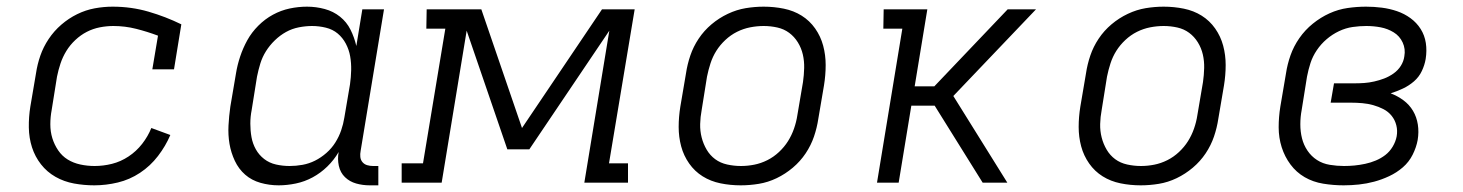

<svg xmlns="http://www.w3.org/2000/svg" viewBox="-20 -548 4390 576"><path d="M263 8Q232 8 202 2.5Q172 -3 146.5 -17.5Q121 -32 103 -55Q85 -78 76 -106Q67 -134 66.5 -165.5Q66 -197 71 -228L88 -328Q92 -355 101 -381Q110 -407 126 -431Q142 -455 164 -474Q186 -493 211.5 -505.5Q237 -518 264 -523Q291 -528 318 -528Q374 -528 425.5 -513Q477 -498 524 -475L502 -340H437L454 -441Q422 -453 388.5 -461.5Q355 -470 320 -470Q300 -470 279.5 -466Q259 -462 240.5 -452.5Q222 -443 206 -428Q190 -413 179 -395Q168 -377 161.5 -357.5Q155 -338 151 -318L135 -218Q131 -197 131 -175Q131 -153 137 -133.5Q143 -114 154.5 -97Q166 -80 183 -69.5Q200 -59 221 -54.5Q242 -50 264 -50Q290 -50 316 -56.5Q342 -63 365.5 -78.5Q389 -94 406.5 -116.5Q424 -139 434 -164L491 -143Q477 -110 454 -80Q431 -50 400 -29.5Q369 -9 333.5 -0.5Q298 8 263 8Z M816 8Q788 8 761.5 0.5Q735 -7 715.5 -24Q696 -41 684.5 -65.5Q673 -90 668.5 -116.5Q664 -143 665.5 -171.5Q667 -200 671 -228L688 -328Q692 -353 700.5 -378.5Q709 -404 722 -427.5Q735 -451 755 -471Q775 -491 799 -504Q823 -517 849 -522.5Q875 -528 901 -528Q928 -528 954 -521Q980 -514 1000 -498Q1020 -482 1031.5 -459Q1043 -436 1049 -410L1067 -520H1132L1062 -96Q1060 -86 1061 -77Q1062 -68 1067.5 -61.5Q1073 -55 1081.5 -52.5Q1090 -50 1099 -50H1115V8H1089Q1068 8 1048.5 2.5Q1029 -3 1015 -16.5Q1001 -30 996.5 -50.5Q992 -71 996 -92Q982 -68 962 -48.5Q942 -29 918 -16Q894 -3 867.5 2.5Q841 8 816 8ZM849 -50Q868 -50 887.5 -53.5Q907 -57 925 -66Q943 -75 959 -89Q975 -103 986 -120.5Q997 -138 1003.5 -157Q1010 -176 1013 -195L1030 -295Q1033 -316 1033.5 -337.5Q1034 -359 1030.5 -379Q1027 -399 1017.5 -417Q1008 -435 993 -447.5Q978 -460 957.5 -465Q937 -470 916 -470Q897 -470 876.5 -466Q856 -462 838 -452Q820 -442 804.5 -427Q789 -412 778 -394.5Q767 -377 761 -357.5Q755 -338 751 -318L735 -218Q731 -198 731 -177Q731 -156 734.5 -136.5Q738 -117 747.5 -100Q757 -83 772.5 -71Q788 -59 808 -54.5Q828 -50 849 -50Z M1185 0V-58H1249L1316 -462H1259L1260 -520H1424L1546 -164L1786 -520H1884L1807 -58H1864V0H1733L1808 -456L1568 -100H1502L1380 -456L1305 0Z M2202 8Q2171 8 2141.5 2Q2112 -4 2088 -19Q2064 -34 2047.5 -57.5Q2031 -81 2023.5 -109Q2016 -137 2016 -167Q2016 -197 2021 -228L2038 -328Q2042 -355 2051 -381.5Q2060 -408 2076 -432Q2092 -456 2114.5 -475Q2137 -494 2163.5 -506.5Q2190 -519 2217 -523.5Q2244 -528 2271 -528Q2302 -528 2331.5 -522Q2361 -516 2385 -501Q2409 -486 2425.5 -462.5Q2442 -439 2449.5 -411Q2457 -383 2457 -353Q2457 -323 2452 -292L2435 -192Q2431 -165 2422 -138.5Q2413 -112 2397 -88Q2381 -64 2358.5 -45Q2336 -26 2310 -13.5Q2284 -1 2256.5 3.5Q2229 8 2202 8ZM2203 -50Q2223 -50 2243 -54Q2263 -58 2282 -67.5Q2301 -77 2317 -92Q2333 -107 2344 -124.5Q2355 -142 2362 -162Q2369 -182 2372 -202L2389 -302Q2392 -323 2392.5 -344Q2393 -365 2388.5 -384.5Q2384 -404 2373.5 -421Q2363 -438 2347.5 -449.5Q2332 -461 2312 -465.5Q2292 -470 2271 -470Q2251 -470 2230.5 -466Q2210 -462 2191 -452.5Q2172 -443 2156 -428Q2140 -413 2129 -395.5Q2118 -378 2111.5 -358Q2105 -338 2101 -318L2085 -218Q2081 -197 2080.5 -176Q2080 -155 2085 -135.5Q2090 -116 2100 -99Q2110 -82 2125.5 -70.5Q2141 -59 2161.5 -54.5Q2182 -50 2203 -50Z M2611 0 2687 -462H2630L2631 -520H2762L2724 -289H2783L3003 -520H3088L2840 -260L3002 0H2928L2784 -231H2714L2676 0Z M3402 8Q3371 8 3341.5 2Q3312 -4 3288 -19Q3264 -34 3247.5 -57.5Q3231 -81 3223.5 -109Q3216 -137 3216 -167Q3216 -197 3221 -228L3238 -328Q3242 -355 3251 -381.5Q3260 -408 3276 -432Q3292 -456 3314.5 -475Q3337 -494 3363.5 -506.5Q3390 -519 3417 -523.5Q3444 -528 3471 -528Q3502 -528 3531.5 -522Q3561 -516 3585 -501Q3609 -486 3625.5 -462.5Q3642 -439 3649.5 -411Q3657 -383 3657 -353Q3657 -323 3652 -292L3635 -192Q3631 -165 3622 -138.5Q3613 -112 3597 -88Q3581 -64 3558.5 -45Q3536 -26 3510 -13.5Q3484 -1 3456.5 3.5Q3429 8 3402 8ZM3403 -50Q3423 -50 3443 -54Q3463 -58 3482 -67.5Q3501 -77 3517 -92Q3533 -107 3544 -124.5Q3555 -142 3562 -162Q3569 -182 3572 -202L3589 -302Q3592 -323 3592.5 -344Q3593 -365 3588.5 -384.5Q3584 -404 3573.5 -421Q3563 -438 3547.5 -449.5Q3532 -461 3512 -465.5Q3492 -470 3471 -470Q3451 -470 3430.5 -466Q3410 -462 3391 -452.5Q3372 -443 3356 -428Q3340 -413 3329 -395.5Q3318 -378 3311.5 -358Q3305 -338 3301 -318L3285 -218Q3281 -197 3280.5 -176Q3280 -155 3285 -135.5Q3290 -116 3300 -99Q3310 -82 3325.5 -70.5Q3341 -59 3361.5 -54.5Q3382 -50 3403 -50Z M4011 8Q3980 8 3949.5 3Q3919 -2 3894 -16.5Q3869 -31 3851.5 -54.5Q3834 -78 3825 -106.5Q3816 -135 3816 -166Q3816 -197 3821 -228L3838 -328Q3842 -355 3851.5 -382Q3861 -409 3878 -433.5Q3895 -458 3918.5 -477Q3942 -496 3968.5 -508Q3995 -520 4023 -524Q4051 -528 4078 -528Q4102 -528 4125.5 -525Q4149 -522 4171 -514.5Q4193 -507 4211.5 -493.5Q4230 -480 4242 -461Q4254 -442 4257.5 -419Q4261 -396 4257 -371Q4254 -353 4245.5 -335Q4237 -317 4222 -304Q4207 -291 4189 -282.5Q4171 -274 4152 -268Q4173 -260 4190.5 -247Q4208 -234 4219 -215.5Q4230 -197 4233.5 -174.5Q4237 -152 4233 -128Q4229 -106 4218 -84Q4207 -62 4188.5 -46Q4170 -30 4147.5 -19.5Q4125 -9 4102.5 -3Q4080 3 4057 5.5Q4034 8 4011 8ZM4012 -50Q4028 -50 4043.5 -51.5Q4059 -53 4075.5 -56.5Q4092 -60 4107.5 -66.5Q4123 -73 4136 -83Q4149 -93 4158 -108Q4167 -123 4170 -139Q4173 -156 4169 -172Q4165 -188 4155 -200.5Q4145 -213 4130.5 -220.5Q4116 -228 4100 -232.5Q4084 -237 4067 -238.5Q4050 -240 4033 -240H3972L3982 -298H4043Q4058 -298 4072.5 -299Q4087 -300 4102.5 -303.5Q4118 -307 4132.5 -312.5Q4147 -318 4160.5 -327.5Q4174 -337 4182.5 -350.5Q4191 -364 4193 -379Q4197 -401 4188 -420.5Q4179 -440 4161 -451Q4143 -462 4122 -466Q4101 -470 4079 -470Q4059 -470 4038 -467Q4017 -464 3997 -454.5Q3977 -445 3960 -430.5Q3943 -416 3930.5 -397.5Q3918 -379 3911.5 -359Q3905 -339 3901 -318L3885 -218Q3881 -197 3881 -175Q3881 -153 3886 -133Q3891 -113 3902.5 -96Q3914 -79 3931 -68Q3948 -57 3969.5 -53.5Q3991 -50 4012 -50Z"/></svg>

Font: Iosevka Etoile Light
Style: Italic
Weight: 300
Italic angle: -9°
Designer: Belleve Invis
Foundry: Belleve Invis
Version: Version 22.1.2; ttfautohint (v1.8.4)